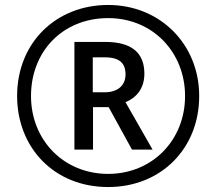

<svg xmlns="http://www.w3.org/2000/svg" viewBox="-20 -744 871 774"><path d="M416 10C628 10 783 -144 783 -357C783 -567 624 -724 416 -724C206 -724 49 -572 49 -357C49 -149 198 10 416 10ZM416 -43C237 -43 105 -179 105 -357C105 -537 233 -671 416 -671C596 -671 726 -533 726 -357C726 -177 592 -43 416 -43ZM280 -141H355V-312H418L512 -141H595L486 -332C529 -350 562 -386 562 -447C562 -532 510 -575 404 -575H280ZM402 -372H354V-513H401C459 -513 486 -492 486 -444C486 -399 454 -372 402 -372Z"/></svg>

Font: Noto Sans Gujarati UI SemiCondensed
Style: Regular
Weight: 400
Width: 4
Designer: Jelle Bosma - Monotype Design Team, Universal Thirst
Foundry: Monotype Imaging Inc.
Version: Version 2.106